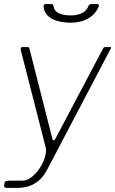

<svg xmlns="http://www.w3.org/2000/svg" viewBox="-35 -762 568 947"><path d="M46 165Q18 165 1 164.5Q-16 164 -15 156L-13 141Q-12 134 -5.5 131.5Q1 129 19 129H75Q99 129 121.5 111Q144 93 161.5 66.5Q179 40 187 12Q195 -16 190 -36L67 -517Q65 -530 76 -530H100Q109 -530 110 -523L223 -79Q225 -70 229.5 -69.5Q234 -69 240 -81L473 -522Q475 -526 477.5 -528Q480 -530 484 -530H508Q517 -530 511 -522L197 76Q184 101 167.5 118Q151 135 132 145.5Q113 156 91.5 160.5Q70 165 46 165ZM309 -650Q271 -651 242 -660.5Q213 -670 197 -688.5Q181 -707 180 -732Q180 -737 183 -739.5Q186 -742 192 -742H219Q224 -742 226 -739Q228 -736 229 -731Q232 -708 254.5 -697Q277 -686 314 -686Q346 -686 369 -697Q392 -708 401 -732Q403 -737 406.5 -739.5Q410 -742 414 -742H444Q449 -742 451.5 -739Q454 -736 452 -731Q447 -715 430.5 -695.5Q414 -676 384 -663Q354 -650 309 -650Z"/></svg>

Font: Libre Franklin Thin
Style: Italic
Weight: 100
Italic angle: -8°
Designer: Pablo Impallari, Rodrigo Fuenzalida, Nhung Nguyen
Foundry: Impallari Type
Version: Version 3.000